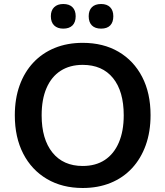

<svg xmlns="http://www.w3.org/2000/svg" viewBox="-20 -929 825 959"><path d="M393 10Q291 10 214.5 -35Q138 -80 96 -161.5Q54 -243 54 -353Q54 -436 78 -502.5Q102 -569 146.5 -616.5Q191 -664 253.5 -689.5Q316 -715 393 -715Q496 -715 572 -670.5Q648 -626 690 -545Q732 -464 732 -354Q732 -271 708 -204Q684 -137 639.5 -89Q595 -41 532.5 -15.5Q470 10 393 10ZM393 -100Q458 -100 503.5 -130Q549 -160 573.5 -217Q598 -274 598 -353Q598 -473 544.5 -539Q491 -605 393 -605Q329 -605 283 -575.5Q237 -546 212.5 -489.5Q188 -433 188 -353Q188 -234 242 -167Q296 -100 393 -100ZM485 -786Q455 -786 439 -802Q423 -818 423 -848Q423 -877 439 -893Q455 -909 485 -909Q514 -909 530 -893Q546 -877 546 -848Q546 -818 530.5 -802Q515 -786 485 -786ZM296 -786Q267 -786 250.5 -802Q234 -818 234 -848Q234 -877 250.5 -893Q267 -909 296 -909Q326 -909 342 -893Q358 -877 358 -848Q358 -818 342 -802Q326 -786 296 -786Z"/></svg>

Font: Nunito ExtraLight
Style: Regular
Weight: 200
Designer: Vernon Adams
Foundry: Vernon Adams
Version: Version 3.602